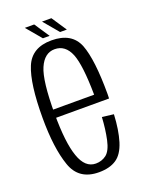

<svg xmlns="http://www.w3.org/2000/svg" viewBox="-134 -759 629 829"><g transform="rotate(-20 181.0 -344.0)"><path d="M175 3.5V-36.5Q126 -36.5 103.5 -101.5Q80.5 -166 80.5 -300Q80.5 -451 104.5 -506Q128.5 -561.5 175.5 -561.5Q224.5 -561.5 246.5 -507.5Q267.5 -455 269 -318.5H73V-281H324Q324.5 -291 324.5 -301Q324.5 -459.5 297 -531Q268.5 -602 175.5 -602Q85 -602 55.5 -530Q25.5 -457.5 25.5 -300Q25.5 -161.5 54.5 -78.5Q82.5 3.5 175 3.5ZM175 -36.5V3.5Q224.5 3.5 255 -17Q285.5 -37 301.5 -88Q317 -138.5 320.5 -210L267.5 -216.5Q264.5 -161.5 254.5 -115Q244.5 -69 223.5 -52.5Q202.5 -36.5 175 -36.5ZM223.5 -623H254.5L208.5 -692H165.5ZM144.5 -623H175.5L129.5 -692H86.5Z"/></g></svg>

Font: Anybody Condensed Light
Style: Regular
Weight: 300
Width: 3
Designer: Tyler Finck
Foundry: Etcetera Type Company
Version: Version 1.113;gftools[0.9.25]